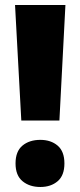

<svg xmlns="http://www.w3.org/2000/svg" viewBox="-20 -734 321 766"><path d="M241 -714H40L65 -253H217ZM141 12Q183 12 210 -11Q237 -34 237 -82Q237 -130 210 -153Q183 -176 141 -176Q97 -176 69.5 -153Q42 -130 42 -82Q42 -34 70 -11Q98 12 141 12Z"/></svg>

Font: Noto Sans UI SemiCondensed Black
Style: Regular
Weight: 900
Width: 4
Designer: Monotype Design Team
Foundry: Monotype Imaging Inc.
Version: 1.001